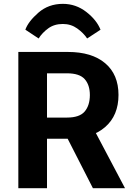

<svg xmlns="http://www.w3.org/2000/svg" viewBox="-20 -982 680 1002"><path d="M75.7 0H225.3V-258.1H334.5Q458.5 -258.1 528.4 -318.6Q598.4 -379.2 598.4 -486.6Q598.4 -593.3 528.8 -652.1Q459.2 -710.9 334.7 -710.9H75.7ZM225.3 -368.4V-599.4H329.6Q395 -599.4 422 -569Q449 -538.6 449 -485.4Q448.7 -431.6 421.9 -400Q395 -368.4 329.6 -368.4ZM464.8 0H632.3L455.3 -335L297.4 -327.9ZM181.6 -781.2Q200.7 -811.5 232.1 -834.2Q263.4 -856.9 308.1 -856.9Q350.3 -856.9 383.2 -833.3Q416 -809.6 434.8 -781.2L504.6 -826.9Q484.6 -877.7 430.3 -919.8Q376 -961.9 308.1 -961.9Q233.2 -961.9 180.4 -915.9Q127.7 -869.9 112.3 -827.1Z"/></svg>

Font: Roboto Flex
Style: Regular
Weight: 400
Designer: Berlow after Robertson
Foundry: Google
Version: Version 3.200;gftools[0.9.32]